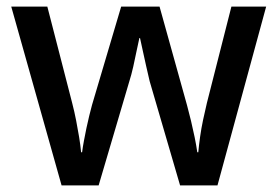

<svg xmlns="http://www.w3.org/2000/svg" viewBox="-20 -560 838 580"><path d="M432 -315Q427 -337 421.5 -360.5Q416 -384 411.5 -406Q407 -428 403 -445H401Q397 -428 392.5 -405.5Q388 -383 382.5 -358.5Q377 -334 370 -312L278 0H166L14 -540H123L198 -249Q205 -222 210 -196Q215 -170 219 -146Q223 -122 225 -100H228Q230 -116 233.5 -134.5Q237 -153 241 -172.5Q245 -192 249.5 -210Q254 -228 258 -243L346 -540H462L545 -242Q551 -220 557 -195Q563 -170 568 -145.5Q573 -121 576 -100H579Q581 -122 584.5 -147Q588 -172 593.5 -198Q599 -224 605 -249L679 -540H784L637 0H524Z"/></svg>

Font: Noto Sans Hebrew Thin Medium
Style: Regular
Weight: 500
Version: Version 3.001